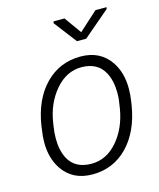

<svg xmlns="http://www.w3.org/2000/svg" viewBox="-111 -810 746 899"><g transform="rotate(-15 261.5 -360.0)"><path d="M226.5 10Q129.5 10 80.5 -64Q45.5 -117 45.5 -193Q45.5 -223 51 -256L53 -272Q72.5 -396 142 -467Q211.5 -538 313 -538Q409.5 -538 458.5 -464Q493.5 -411 493.5 -335Q493.5 -305 488.5 -272L486 -256Q466 -132.5 396.8 -61.2Q327.5 10 226.5 10ZM234.5 -39.5Q307.5 -39.5 360.8 -101.5Q414 -163.5 429 -256Q433 -280 434.8 -295.2Q436.5 -310.5 436.5 -330Q436.5 -387 415 -428Q383 -488 305 -488.5Q231.5 -488.5 177.8 -425.8Q124 -363 110 -272L107.5 -256Q102.5 -224.5 102.5 -196Q102.5 -139.5 123.5 -99Q155.5 -39.5 234.5 -39.5ZM361 -611.5H316.5L232.5 -721L234.5 -729.5H287.5L346.5 -647L437.5 -729.5H491.5L489.5 -721Z"/></g></svg>

Font: Roberto Sans Light
Style: Italic
Weight: 300
Italic angle: -11°
Designer: Google
Version: Version 1.00;June 11, 2020;FontCreator 12.0.0.2522 64-bit; t